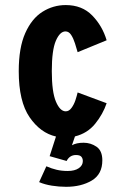

<svg xmlns="http://www.w3.org/2000/svg" viewBox="-20 -532 490 758"><path d="M241 205.5Q213 205.5 184.8 201Q156.5 196.5 134.5 187L163 124.5Q183.5 133.5 203.5 138.2Q223.5 143 247.5 143Q275 143 291 132Q307 121 307 104Q307 93.5 301.2 86.8Q295.5 80 280 80Q255 80 243 103.5L176 84.5L201 7Q139.5 -7 96.8 -69.2Q54 -131.5 54 -251Q54 -344 79.8 -401.5Q105.5 -459 147.8 -485.5Q190 -512 239.5 -512Q304 -512 344 -471Q384 -430 401 -373L286.5 -326Q282 -341.5 276 -360.8Q270 -380 261 -394Q252 -408 238.5 -408Q216.5 -408 200.5 -371Q184.5 -334 184.5 -251Q184.5 -169 200.8 -130.8Q217 -92.5 239.5 -92.5Q252.5 -92.5 262.2 -105.8Q272 -119 277.8 -136.5Q283.5 -154 286.5 -167L401 -124.5Q386.5 -81.5 355.8 -43.5Q325 -5.5 276 6.5L264 41.5Q281.5 31.5 310 31.5Q338 31.5 361 47.2Q384 63 384 101Q384 156 342.2 180.8Q300.5 205.5 241 205.5Z"/></svg>

Font: Trispace Condensed SemiBold
Style: Regular
Weight: 600
Width: 3
Designer: Tyler Finck
Foundry: Etcetera Type Company
Version: Version 1.210; ttfautohint (v1.8.3)